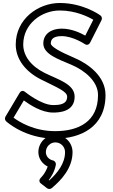

<svg xmlns="http://www.w3.org/2000/svg" viewBox="-20 -885 751 1281"><path d="M349 15C286.8 15 236 66.5 236 130C236 174.1 263.8 209.5 298.2 225.9C282.8 271.8 253.1 300.6 250.9 302.7C243.6 310.9 236.2 326.2 253.7 339.8L293.7 370.8C303 378 316.5 377.2 324.9 370.3C389.5 316.9 464 235.5 464 130C464 66.3 412.7 15 349 15ZM349 65C385.3 65 414 93.7 414 130C414 203.7 365.2 268.2 308.2 318.8L305.2 316.4C321.3 295.5 344.2 260.1 352.6 214.5C354.8 202.6 347.1 188.8 333.8 185.7C305.2 178.9 286 156.9 286 130C286 93.5 315.2 65 349 65ZM379 -815C484.4 -815 568.5 -773.3 602.5 -753.2L548.9 -647.4C516.8 -665.4 457.3 -694 392 -694C320.6 -694 269 -657.3 269 -595C269 -523.2 369.5 -489.9 456.2 -453C545.6 -415.1 634 -342.2 634 -251C634 -72.5 503 -10 348 -10C206.1 -10 107.3 -72.3 70.5 -99.8L139 -214.9C177.1 -187.2 256 -134 334 -134C370.8 -134 478 -136.8 478 -240C478 -324.9 366.9 -354 278.1 -398.4C184.5 -444.7 135 -514.3 135 -588C135 -725.3 256.8 -815 379 -815ZM379 -865C235.2 -865 85 -758.7 85 -588C85 -489.7 151.5 -405.3 255.9 -353.6C363.1 -300 428 -275.1 428 -240C428 -189.2 379.2 -184 334 -184C255.7 -184 148.1 -271.1 148.1 -271.1C127.8 -288.2 114.3 -271.2 110.5 -264.8L16.5 -106.8C10.8 -97.1 12.3 -83.7 21 -75.7C23 -73.8 145.3 40 348 40C515 40 684 -35.5 684 -251C684 -375.8 570.4 -458.9 475.8 -499C374.5 -542.1 319 -574.8 319 -595C319 -622.7 335.4 -644 392 -644C465.9 -644 544.2 -591.9 544.8 -591.5C563.4 -578.5 576.8 -591.8 581.3 -600.7L657.3 -750.7C662.4 -760.7 659.9 -774.8 649.8 -782.2C647.9 -783.5 537.6 -865 379 -865Z"/></svg>

Font: Hussar Ekologiczny
Style: Regular
Weight: 400
Foundry: Cannot Into Space Fonts
Version: Version 0.97